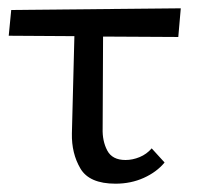

<svg xmlns="http://www.w3.org/2000/svg" viewBox="-20 -436 478 462"><path d="M227 -127Q226 -97 238 -74Q250 -51 282 -51Q299 -51 316 -58Q333 -65 345 -79L376 -45Q357 -22 326 -8Q295 6 258 6Q195 6 173.5 -30.5Q152 -67 153 -115L159 -349L1 -350L7 -412L415 -416L409 -347L228 -348Z"/></svg>

Font: Ysabeau Medium
Style: Regular
Weight: 500
Designer: Christian Thalmann (Catharsis Fonts)
Version: Version 0.003